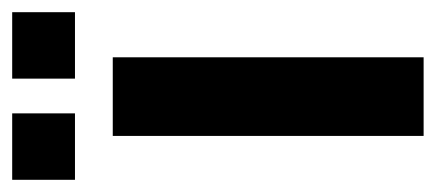

<svg xmlns="http://www.w3.org/2000/svg" viewBox="-257 -495 715 315"><g transform="rotate(-90 100.5 -337.5)"><path d="M35 0V-510H164V0ZM-37 -572V-675H72V-572ZM129 -572V-675H238V-572Z"/></g></svg>

Font: Saira ExtraCondensed ExtraBold
Style: Regular
Weight: 800
Width: 2
Designer: Hector Gatti with collaboration of the Omnibus-Type team
Foundry: Omnibus-Type
Version: Version 1.101